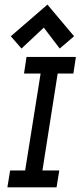

<svg xmlns="http://www.w3.org/2000/svg" viewBox="-20 -804 356 824"><path d="M154.3 -488.3H83L93.8 -559.6H305.7L294.9 -488.3H227.5L162.1 -72.3H234.4L222.7 0H11.7L23.4 -72.3H87.9ZM183.6 -784.2 297.9 -648.4 236.3 -595.7 168 -685.5 72.3 -595.7 26.4 -648.4Z"/></svg>

Font: Geo
Style: Oblique
Weight: 500
Italic angle: -11°
Version: Version 001.2